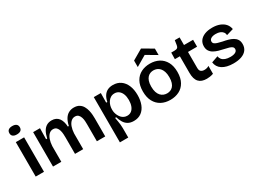

<svg xmlns="http://www.w3.org/2000/svg" viewBox="-37 -1564 3404 2525"><g transform="rotate(-30 1665.0 -301.0)"><path d="M68 0V-523H194V0ZM132 -603Q94 -603 73.5 -619Q53 -635 53 -666Q53 -698 73.5 -714Q94 -730 132 -730Q171 -730 191.5 -714Q212 -698 212 -666Q212 -635 191.5 -619Q171 -603 132 -603Z M331 0V-325V-523H435L432 -357H449Q462 -418 484.5 -457.5Q507 -497 540 -516.5Q573 -536 617 -536Q653 -536 679.5 -523.5Q706 -511 723.5 -488Q741 -465 751 -432Q761 -399 763 -358H778Q791 -419 815.5 -458.5Q840 -498 875.5 -517Q911 -536 954 -536Q1003 -536 1035 -516Q1067 -496 1085 -464Q1103 -432 1111.5 -396Q1120 -360 1122 -327.5Q1124 -295 1124 -274V0H997V-258Q997 -278 995.5 -306Q994 -334 985.5 -361.5Q977 -389 959 -407.5Q941 -426 908 -426Q874 -426 848 -402Q822 -378 807 -336Q792 -294 789 -239V0H665V-250Q665 -269 663.5 -298.5Q662 -328 654 -357Q646 -386 627.5 -406Q609 -426 575 -426Q540 -426 514.5 -401.5Q489 -377 474.5 -334.5Q460 -292 457 -237V0Z M1252 164V-263V-523H1359L1357 -379L1374 -378Q1384 -429 1406.5 -464.5Q1429 -500 1464 -518Q1499 -536 1547 -536Q1616 -536 1664.5 -501.5Q1713 -467 1739 -405Q1765 -343 1765 -259Q1765 -180 1741 -118.5Q1717 -57 1670 -22Q1623 13 1554 13Q1503 13 1468 -7Q1433 -27 1411 -63Q1389 -99 1375 -146H1358Q1363 -118 1368 -89Q1373 -60 1376 -32.5Q1379 -5 1379 20V164ZM1513 -90Q1551 -90 1578 -111.5Q1605 -133 1619 -171.5Q1633 -210 1633 -260Q1633 -312 1618.5 -349.5Q1604 -387 1576.5 -408.5Q1549 -430 1511 -430Q1478 -430 1453 -415Q1428 -400 1411.5 -376Q1395 -352 1386.5 -323.5Q1378 -295 1378 -268V-252Q1378 -232 1383.5 -210Q1389 -188 1400 -166.5Q1411 -145 1427 -127.5Q1443 -110 1465 -100Q1487 -90 1513 -90Z M2110 13Q2032 13 1973.5 -18.5Q1915 -50 1881.5 -111.5Q1848 -173 1848 -263Q1848 -355 1882 -415.5Q1916 -476 1975 -506Q2034 -536 2109 -536Q2185 -536 2244 -505Q2303 -474 2337 -412.5Q2371 -351 2371 -260Q2371 -168 2336.5 -107Q2302 -46 2243 -16.5Q2184 13 2110 13ZM2114 -83Q2139 -83 2162 -91.5Q2185 -100 2203.5 -119.5Q2222 -139 2233 -172.5Q2244 -206 2244 -254Q2244 -305 2232 -339.5Q2220 -374 2200.5 -395.5Q2181 -417 2156 -426.5Q2131 -436 2105 -436Q2081 -436 2058 -427.5Q2035 -419 2016.5 -399.5Q1998 -380 1986.5 -347Q1975 -314 1975 -265Q1975 -214 1986.5 -179.5Q1998 -145 2018 -123.5Q2038 -102 2062.5 -92.5Q2087 -83 2114 -83ZM1951 -576V-674L2109 -766L2267 -674V-576L2109 -669Z M2662 12Q2623 12 2592.5 1.5Q2562 -9 2541.5 -31.5Q2521 -54 2511 -88.5Q2501 -123 2501 -171V-422H2425L2427 -521H2475Q2506 -521 2520 -531.5Q2534 -542 2538 -567L2549 -639H2622V-523H2760V-418H2622V-176Q2622 -135 2642 -120Q2662 -105 2692 -105Q2710 -105 2728.5 -109.5Q2747 -114 2763 -125V-5Q2733 5 2707.5 8.5Q2682 12 2662 12Z M3067 13Q3014 13 2971.5 2.5Q2929 -8 2898.5 -28Q2868 -48 2850.5 -76.5Q2833 -105 2829 -140L2929 -175Q2932 -148 2949.5 -126.5Q2967 -105 2998.5 -93.5Q3030 -82 3075 -82Q3124 -82 3151.5 -97.5Q3179 -113 3179 -142Q3179 -163 3164 -175.5Q3149 -188 3120.5 -196.5Q3092 -205 3053 -213Q3015 -221 2977.5 -231.5Q2940 -242 2908.5 -259.5Q2877 -277 2858 -305.5Q2839 -334 2839 -377Q2839 -425 2864.5 -460.5Q2890 -496 2938.5 -516Q2987 -536 3056 -536Q3120 -536 3168 -517.5Q3216 -499 3245.5 -465.5Q3275 -432 3283 -384L3178 -353Q3176 -381 3160 -401Q3144 -421 3117.5 -431Q3091 -441 3055 -441Q3009 -441 2983 -425Q2957 -409 2957 -382Q2957 -360 2973.5 -347Q2990 -334 3019 -326Q3048 -318 3086 -309Q3126 -302 3163.5 -291.5Q3201 -281 3231 -264Q3261 -247 3279 -219.5Q3297 -192 3297 -149Q3297 -97 3269.5 -60.5Q3242 -24 3190.5 -5.5Q3139 13 3067 13Z"/></g></svg>

Font: Bricolage Grotesque SemiBold
Style: Regular
Weight: 600
Designer: Mathieu Triay
Foundry: Atelier Triay
Version: Version 1.000;gftools[0.9.30]